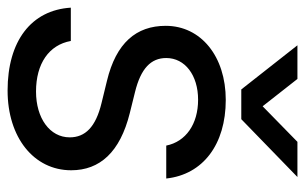

<svg xmlns="http://www.w3.org/2000/svg" viewBox="-168 -618 796 501"><g transform="rotate(90 230.5 -367.0)"><path d="M215.8 11.7C337.9 11.7 423.8 -56.6 423.8 -154.3C423.8 -229 376.5 -281.7 274.9 -307.1L219.7 -320.8C158.2 -335.9 130.9 -362.3 130.9 -402.3C130.9 -451.2 175.8 -485.4 239.7 -485.4C303.2 -485.4 349.1 -453.6 359.4 -402.3H445.3C435.1 -498 356.4 -557.6 240.2 -557.6C126.5 -557.6 46.9 -492.7 46.9 -400.9C46.9 -324.2 91.3 -271.5 190.4 -247.6L248.5 -233.4C311 -218.3 337.9 -190.9 337.9 -150.4C337.9 -98.6 288.1 -62.5 218.3 -62.5C145.5 -62.5 96.7 -96.2 86.4 -153.3H-0.5C5.9 -49.8 86.9 11.7 215.8 11.7ZM97.7 -744.6 212.9 -598.1H290.5L441.4 -744.6H349.6L256.8 -653.8L185.5 -744.6Z"/></g></svg>

Font: Guggenheim Sans Display
Style: Italic
Weight: 400
Italic angle: -7°
Designer: Modified by Tom Baber under direction of Pentagram Design 2023
Foundry: rsms
Version: Version 1.001;Glyphs 3.1.2 (3151)